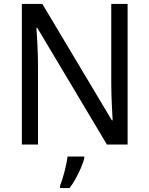

<svg xmlns="http://www.w3.org/2000/svg" viewBox="-20 -734 759 975"><path d="M628 0V-714H545V-311C545 -246 550 -155 552 -123H548L195 -714H91V0H173V-399C173 -472 168 -546 165 -593H169L523 0ZM408 61H323C318 104 299 176 285 209V221H333C367 178 399 106 408 70Z"/></svg>

Font: Noto Sans Thai
Style: Regular
Weight: 400
Designer: Monotype Design Team
Foundry: Monotype Imaging Inc.
Version: Version 1.901